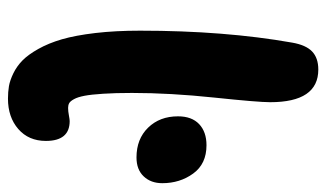

<svg xmlns="http://www.w3.org/2000/svg" viewBox="-187 -653 811 477"><g transform="rotate(90 218.5 -414.5)"><path d="M225.1 -28.8Q208.5 -28.8 194.1 -31.2Q179.7 -33.7 162.1 -42.2Q144.5 -50.8 130.1 -64.9Q115.7 -79.1 101.6 -104.2Q87.4 -129.4 77.6 -162.8Q67.9 -196.3 62 -246.1Q56.2 -295.9 56.2 -356.9Q56.2 -566.9 85.9 -734.9Q91.8 -769 107.9 -784.4Q124 -799.8 152.8 -799.8Q233.9 -799.8 233.9 -680.2Q233.9 -650.4 222.4 -541Q210.9 -431.6 210.9 -336.9Q210.9 -294.9 212.9 -265.1Q214.8 -235.4 218 -218.8Q221.2 -202.1 226.3 -192.9Q231.4 -183.6 236.3 -180.9Q241.2 -178.2 248 -178.2Q256.8 -178.2 266.8 -180.2Q276.9 -182.1 280.8 -182.1Q330.1 -182.1 330.1 -123Q330.1 -80.1 300.5 -54.4Q271 -28.8 225.1 -28.8ZM371.1 -348.1Q325.2 -348.1 297.1 -377Q269 -405.8 269 -451.2Q269 -485.4 288.3 -503.7Q307.6 -522 340.8 -522Q387.2 -522 411.1 -489Q435.1 -456.1 435.1 -412.1Q435.1 -383.8 418.2 -366Q401.4 -348.1 371.1 -348.1Z"/></g></svg>

Font: Shantell Sans Bouncy
Style: Bold
Weight: 700
Designer: Stephen Nixon, Anya Danilova, Shantell Martin
Foundry: Arrow Type
Version: Version 1.006;[9816181b4]